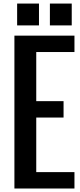

<svg xmlns="http://www.w3.org/2000/svg" viewBox="-20 -1079 460 1099"><path d="M78.1 -1058.6H203.1V-933.6H78.1ZM265.6 -1058.6H390.6V-933.6H265.6ZM343.8 -406.2H187.5V-93.8H406.2V0H62.5V-875H406.2V-781.2H187.5V-500H343.8Z"/></svg>

Font: Oswald
Style: Stencbab
Weight: 400
Designer: Mathieu Le Lay
Foundry: Mathieu Le Lay
Version: Version 1.000